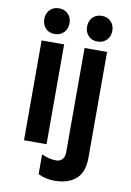

<svg xmlns="http://www.w3.org/2000/svg" viewBox="-111 -912 813 1193"><g transform="rotate(10 296.0 -315.0)"><path d="M231.9 -629.9V0H89.8V-629.9ZM502.9 -629.9V39.1Q502.9 128.9 454.3 171.9Q405.8 214.8 317.9 214.8Q262.7 214.8 215.8 191.9V66.9Q262.7 88.9 308.1 88.9Q332 88.9 346.4 73Q360.8 57.1 360.8 27.8V-629.9ZM242.2 -764.2Q242.2 -729 219.7 -706.1Q197.3 -683.1 162.1 -683.1Q126.5 -683.1 104.7 -705.8Q83 -728.5 83 -764.2Q83 -799.3 105 -822.3Q127 -845.2 162.1 -845.2Q197.8 -845.2 220 -822.5Q242.2 -799.8 242.2 -764.2ZM512.2 -764.2Q512.2 -729 489.7 -706.1Q467.3 -683.1 432.1 -683.1Q396.5 -683.1 374.8 -705.8Q353 -728.5 353 -764.2Q353 -799.3 375 -822.3Q397 -845.2 432.1 -845.2Q467.8 -845.2 490 -822.5Q512.2 -799.8 512.2 -764.2Z"/></g></svg>

Font: Sinkin Sans 600 SemiBold
Style: Regular
Weight: 600
Designer: Keith Bates
Foundry: K-Type
Version: Sinkin Sans (version 1.0)  by Keith Bates   •   © 2014   www